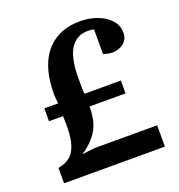

<svg xmlns="http://www.w3.org/2000/svg" viewBox="-125 -792 838 898"><g transform="rotate(-20 293.5 -343.5)"><path d="M42 0V-76.2Q46.9 -78.1 56.6 -80.1Q66.4 -82 78.1 -87.2Q89.8 -92.3 102.3 -102.3Q114.7 -112.3 124.8 -131.3Q134.8 -150.4 140.6 -179.7Q146.5 -209 146 -252.9L145 -296.9H75.2V-360.8H144L142.1 -378.4Q141.1 -386.2 140.6 -394.8Q140.1 -403.3 140.1 -411.1Q140.1 -469.7 153.3 -520.3Q166.5 -570.8 194.8 -607.9Q223.1 -645 267.1 -666Q311 -687 372.1 -687Q398.4 -687 428.7 -680.2Q459 -673.3 484.6 -658.7Q510.3 -644 527.1 -621.3Q543.9 -598.6 543.9 -566.9Q543.9 -549.8 537.1 -536.6Q530.3 -523.4 518.8 -514.6Q507.3 -505.9 492.7 -501.5Q478 -497.1 462.9 -497.1Q456.1 -497.1 449 -498.3Q441.9 -499.5 435.1 -501.5Q427.2 -503.4 419.9 -505.9V-627.9Q417.5 -628.9 413.6 -629.9Q410.2 -630.9 404.3 -631.3Q398.4 -631.8 390.1 -631.8Q359.9 -631.8 339.4 -620.1Q318.8 -608.4 305.9 -589.8Q293 -571.3 286.1 -547.6Q279.3 -523.9 276.4 -499.8Q273.4 -475.6 273.2 -453.4Q272.9 -431.2 272.9 -415Q272.9 -402.8 273.2 -392.8Q273.4 -382.8 273.9 -376Q274.4 -367.2 274.9 -360.8H456.1V-296.9H276.9Q276.9 -270.5 273.2 -244.9Q269.5 -219.2 258.3 -194.6Q247.1 -169.9 225.6 -145.8Q204.1 -121.6 168.9 -98.1Q186 -100.1 199.7 -102.1Q211.4 -103.5 221.9 -104.7Q232.4 -106 234.9 -106H543.9V0Z"/></g></svg>

Font: Charis SIL CyrE
Style: Bold
Weight: 700
Foundry: SIL International
Version: Version 5.000